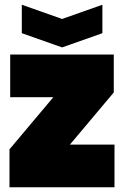

<svg xmlns="http://www.w3.org/2000/svg" viewBox="-20 -790 523 810"><path d="M20 0V-160L205 -380H23V-560H460V-400L275 -180H463V0ZM412 -770V-650L242 -590L72 -650V-770L242 -710Z"/></svg>

Font: Tektur SemiCondensed Black
Style: Regular
Weight: 900
Width: 4
Designer: Adam Jagosz
Foundry: Adam Jagosz
Version: Version 1.005;gftools[0.9.30]